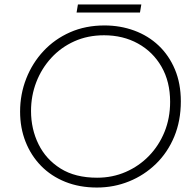

<svg xmlns="http://www.w3.org/2000/svg" viewBox="-20 -827 871 860"><path d="M414 13Q336 13 272.5 -12.5Q209 -38 164 -84Q119 -130 94.5 -192Q70 -254 70 -327Q70 -405 97.5 -475Q125 -545 175 -598.5Q225 -652 294 -682.5Q363 -713 448 -713Q519 -713 581.5 -690Q644 -667 690.5 -623Q737 -579 763.5 -516Q790 -453 790 -373Q790 -286 760.5 -215Q731 -144 678.5 -93Q626 -42 558 -14.5Q490 13 414 13ZM415 -31Q484 -31 543.5 -57Q603 -83 647.5 -129Q692 -175 717 -236.5Q742 -298 742 -371Q742 -461 703.5 -528Q665 -595 598 -632Q531 -669 446 -669Q373 -669 313 -642Q253 -615 209.5 -567.5Q166 -520 142.5 -459Q119 -398 119 -330Q119 -249 152.5 -181Q186 -113 251.5 -72Q317 -31 415 -31ZM323 -771 329 -807H613L607 -771Z"/></svg>

Font: MuseoModerno ExtraLight
Style: Italic
Weight: 250
Italic angle: -9°
Designer: Pablo Cosgaya, Héctor Gatti, Marcela Romero, and the Authors of The MuseoModerno Project.
Foundry: Omnibus-Type Team
Version: Version 1.003